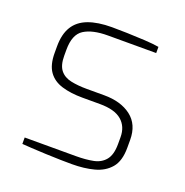

<svg xmlns="http://www.w3.org/2000/svg" viewBox="-104 -631 704 732"><g transform="rotate(20 248.5 -265.5)"><path d="M264 6Q248 6 218.5 5.5Q189 5 156.5 3.5Q124 2 97.5 0.5Q71 -1 60 -2V-28H268Q307 -28 337.5 -34Q368 -40 385.5 -61.5Q403 -83 403 -126V-154Q403 -197 374.5 -221.5Q346 -246 286 -246H215Q167 -246 131 -257Q95 -268 76 -295Q57 -322 57 -370V-397Q57 -446 76 -477Q95 -508 133.5 -522.5Q172 -537 229 -537Q255 -537 290.5 -536Q326 -535 362 -533Q398 -531 421 -527V-502H225Q163 -502 129 -480.5Q95 -459 95 -397V-372Q95 -334 110.5 -314.5Q126 -295 154.5 -289Q183 -283 219 -283H290Q358 -283 399.5 -251Q441 -219 441 -157V-125Q441 -71 417 -43Q393 -15 353 -4.5Q313 6 264 6Z"/></g></svg>

Font: Exo Thin ExtraLight
Style: Regular
Weight: 250
Version: Version 2.000